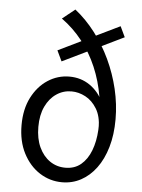

<svg xmlns="http://www.w3.org/2000/svg" viewBox="-56 -854 674 910"><g transform="rotate(5 280.5 -398.5)"><path d="M273.5 12Q215.5 12 166.8 -19.2Q118 -50.5 88.5 -107.5Q59 -164.5 59 -241.5Q59 -317.5 87.5 -373.2Q116 -429 163 -459.5Q210 -490 265.5 -490Q320 -490 362.5 -461Q405 -432 429.5 -380.2Q454 -328.5 454 -259.5H424.5Q424 -315 402.2 -350.8Q380.5 -386.5 348 -403.8Q315.5 -421 281.5 -421Q242 -421 209.8 -399.2Q177.5 -377.5 158.2 -337Q139 -296.5 139 -240Q139 -184 158 -143.2Q177 -102.5 209.5 -80.2Q242 -58 283 -58Q327 -58 357 -83Q387 -108 403.8 -151.5Q420.5 -195 423.5 -250Q427.5 -332 415 -406.8Q402.5 -481.5 374.5 -547Q346.5 -612.5 304 -666.5Q261.5 -720.5 205.5 -761L265.5 -809Q318 -767.5 361.2 -711Q404.5 -654.5 435.5 -588.5Q466.5 -522.5 483.5 -450.8Q500.5 -379 500.5 -307Q500.5 -233.5 483.2 -174.5Q466 -115.5 435.2 -74Q404.5 -32.5 363.2 -10.2Q322 12 273.5 12ZM221.5 -558.5 197.5 -609 486 -749 510 -698.5Z"/></g></svg>

Font: Karla
Style: Regular
Weight: 400
Designer: Jonathan Pinhorn
Version: Version 2.004;gftools[0.9.33]